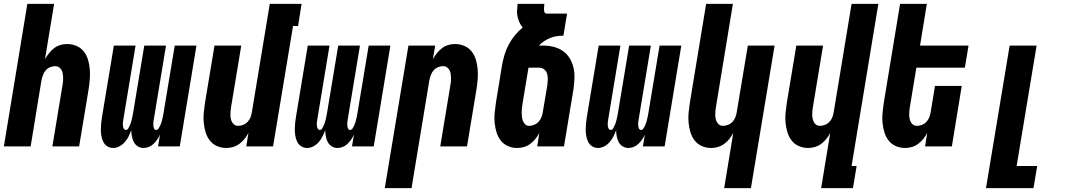

<svg xmlns="http://www.w3.org/2000/svg" viewBox="-20 -755 5540 990"><path d="M0 0 121 -735H259L212 -450Q221 -466 233 -481Q245 -496 259.5 -507Q274 -518 291.5 -523Q309 -528 326 -528Q352 -528 375 -518Q398 -508 412.5 -489Q427 -470 434 -446.5Q441 -423 443 -398Q445 -373 443 -347Q441 -321 437 -295L388 0H250L302 -314Q304 -325 305 -335Q306 -345 305.5 -355.5Q305 -366 303.5 -376Q302 -386 297 -394.5Q292 -403 284 -408.5Q276 -414 265 -414Q252 -414 238.5 -408.5Q225 -403 216 -392.5Q207 -382 202 -369Q197 -356 194 -342L138 0Z M564 8Q547 8 533.5 -0.5Q520 -9 513 -23Q506 -37 503 -53Q500 -69 500 -85.5Q500 -102 501.5 -118.5Q503 -135 506 -152L567 -520H679L615 -133Q614 -126 613.5 -119Q613 -112 614 -105Q615 -98 618.5 -91.5Q622 -85 629 -85Q637 -85 641.5 -93Q646 -101 649.5 -108.5Q653 -116 655.5 -124Q658 -132 659.5 -139.5Q661 -147 663 -155Q665 -163 666 -171L724 -520H836L772 -133Q771 -126 770.5 -119Q770 -112 771 -105Q772 -98 775 -91.5Q778 -85 786 -85Q793 -85 798 -93Q803 -101 806.5 -108.5Q810 -116 812.5 -124Q815 -132 816.5 -139.5Q818 -147 820 -155Q822 -163 823 -171L881 -520H993L907 0H795L805 -61Q799 -48 791 -36Q783 -24 772 -13.5Q761 -3 747.5 2.5Q734 8 720 8Q704 8 690.5 -0.5Q677 -9 670 -22.5Q663 -36 660 -52Q657 -68 657 -84Q651 -68 643.5 -52.5Q636 -37 624 -23Q612 -9 596 -0.5Q580 8 564 8Z M1147 8Q1121 8 1098.5 -2Q1076 -12 1061.5 -31Q1047 -50 1040 -73.5Q1033 -97 1030.5 -122Q1028 -147 1030.5 -173Q1033 -199 1037 -225L1086 -520H1224L1172 -206Q1170 -195 1169 -185Q1168 -175 1168 -164.5Q1168 -154 1170 -144Q1172 -134 1176.5 -125.5Q1181 -117 1189 -111.5Q1197 -106 1208 -106Q1221 -106 1234.5 -111.5Q1248 -117 1257.5 -127.5Q1267 -138 1272 -151Q1277 -164 1279 -178L1371 -735H1535L1517 -621H1491L1388 0H1250L1261 -70Q1253 -54 1241 -39Q1229 -24 1214 -13Q1199 -2 1181.5 3Q1164 8 1147 8Z M1564 8Q1547 8 1533.5 -0.5Q1520 -9 1513 -23Q1506 -37 1503 -53Q1500 -69 1500 -85.5Q1500 -102 1501.5 -118.5Q1503 -135 1506 -152L1567 -520H1679L1615 -133Q1614 -126 1613.5 -119Q1613 -112 1614 -105Q1615 -98 1618.5 -91.5Q1622 -85 1629 -85Q1637 -85 1641.5 -93Q1646 -101 1649.5 -108.5Q1653 -116 1655.5 -124Q1658 -132 1659.5 -139.5Q1661 -147 1663 -155Q1665 -163 1666 -171L1724 -520H1836L1772 -133Q1771 -126 1770.5 -119Q1770 -112 1771 -105Q1772 -98 1775 -91.5Q1778 -85 1786 -85Q1793 -85 1798 -93Q1803 -101 1806.5 -108.5Q1810 -116 1812.5 -124Q1815 -132 1816.5 -139.5Q1818 -147 1820 -155Q1822 -163 1823 -171L1881 -520H1993L1907 0H1795L1805 -61Q1799 -48 1791 -36Q1783 -24 1772 -13.5Q1761 -3 1747.5 2.5Q1734 8 1720 8Q1704 8 1690.5 -0.5Q1677 -9 1670 -22.5Q1663 -36 1660 -52Q1657 -68 1657 -84Q1651 -68 1643.5 -52.5Q1636 -37 1624 -23Q1612 -9 1596 -0.5Q1580 8 1564 8Z M1964 215 2086 -520H2224L2212 -450Q2221 -466 2233 -481Q2245 -496 2259.5 -507Q2274 -518 2291.5 -523Q2309 -528 2326 -528Q2352 -528 2375 -518Q2398 -508 2412.5 -489Q2427 -470 2434 -446.5Q2441 -423 2443 -398Q2445 -373 2443 -347Q2441 -321 2437 -295L2388 0H2250L2302 -314Q2304 -325 2305 -335Q2306 -345 2305.5 -355.5Q2305 -366 2303.5 -376Q2302 -386 2297 -394.5Q2292 -403 2284 -408.5Q2276 -414 2265 -414Q2252 -414 2238.5 -408.5Q2225 -403 2216 -392.5Q2207 -382 2202 -369Q2197 -356 2194 -342L2102 215Z M2647 8Q2621 8 2598.5 -2Q2576 -12 2561.5 -31Q2547 -50 2540 -73.5Q2533 -97 2530.5 -122Q2528 -147 2530.5 -173Q2533 -199 2537 -225L2569 -421Q2574 -448 2582 -474.5Q2590 -501 2603.5 -526Q2617 -551 2635 -573Q2653 -595 2675 -613Q2665 -625 2658.5 -639.5Q2652 -654 2648.5 -669.5Q2645 -685 2646 -701.5Q2647 -718 2649 -735H2787Q2786 -728 2785.5 -720.5Q2785 -713 2785 -706Q2785 -699 2787.5 -692Q2790 -685 2798 -685H2904L2885 -571Q2868 -571 2851 -568.5Q2834 -566 2817.5 -559.5Q2801 -553 2786 -543Q2771 -533 2759 -520H2780Q2808 -520 2834.5 -513.5Q2861 -507 2882.5 -492Q2904 -477 2917.5 -454.5Q2931 -432 2937 -406Q2943 -380 2942 -352Q2941 -324 2937 -295L2888 0H2750L2761 -70Q2753 -54 2741 -39Q2729 -24 2714 -13Q2699 -2 2681.5 3Q2664 8 2647 8ZM2708 -106Q2721 -106 2734.5 -111.5Q2748 -117 2757.5 -127.5Q2767 -138 2772 -151Q2777 -164 2779 -178L2802 -314Q2804 -329 2804.5 -344Q2805 -359 2801.5 -373Q2798 -387 2787 -396.5Q2776 -406 2761 -406H2705L2675 -225Q2673 -213 2671.5 -201Q2670 -189 2670 -177.5Q2670 -166 2671 -154.5Q2672 -143 2676 -132.5Q2680 -122 2688 -114Q2696 -106 2708 -106Z M3064 8Q3047 8 3033.5 -0.5Q3020 -9 3013 -23Q3006 -37 3003 -53Q3000 -69 3000 -85.5Q3000 -102 3001.5 -118.5Q3003 -135 3006 -152L3067 -520H3179L3115 -133Q3114 -126 3113.5 -119Q3113 -112 3114 -105Q3115 -98 3118.5 -91.5Q3122 -85 3129 -85Q3137 -85 3141.5 -93Q3146 -101 3149.5 -108.5Q3153 -116 3155.5 -124Q3158 -132 3159.5 -139.5Q3161 -147 3163 -155Q3165 -163 3166 -171L3224 -520H3336L3272 -133Q3271 -126 3270.5 -119Q3270 -112 3271 -105Q3272 -98 3275 -91.5Q3278 -85 3286 -85Q3293 -85 3298 -93Q3303 -101 3306.5 -108.5Q3310 -116 3312.5 -124Q3315 -132 3316.5 -139.5Q3318 -147 3320 -155Q3322 -163 3323 -171L3381 -520H3493L3407 0H3295L3305 -61Q3299 -48 3291 -36Q3283 -24 3272 -13.5Q3261 -3 3247.5 2.5Q3234 8 3220 8Q3204 8 3190.5 -0.5Q3177 -9 3170 -22.5Q3163 -36 3160 -52Q3157 -68 3157 -84Q3151 -68 3143.5 -52.5Q3136 -37 3124 -23Q3112 -9 3096 -0.5Q3080 8 3064 8Z M3714 215 3761 -70Q3753 -54 3741 -39Q3729 -24 3714 -13Q3699 -2 3681.5 3Q3664 8 3647 8Q3621 8 3598.5 -2Q3576 -12 3561.5 -31Q3547 -50 3540 -73.5Q3533 -97 3530.5 -122Q3528 -147 3530.5 -173Q3533 -199 3537 -225L3621 -735H3759L3672 -206Q3670 -195 3669 -185Q3668 -175 3668 -164.5Q3668 -154 3670 -144Q3672 -134 3676.5 -125.5Q3681 -117 3689 -111.5Q3697 -106 3708 -106Q3721 -106 3734.5 -111.5Q3748 -117 3757.5 -127.5Q3767 -138 3772 -151Q3777 -164 3779 -178L3836 -520H3974L3852 215Z M4214 215 4261 -70Q4253 -54 4241 -39Q4229 -24 4214 -13Q4199 -2 4181.5 3Q4164 8 4147 8Q4121 8 4098.5 -2Q4076 -12 4061.5 -31Q4047 -50 4040 -73.5Q4033 -97 4030.5 -122Q4028 -147 4030.5 -173Q4033 -199 4037 -225L4086 -520H4224L4172 -206Q4170 -195 4169 -185Q4168 -175 4168 -164.5Q4168 -154 4170 -144Q4172 -134 4176.5 -125.5Q4181 -117 4189 -111.5Q4197 -106 4208 -106Q4221 -106 4234.5 -111.5Q4248 -117 4257.5 -127.5Q4267 -138 4272 -151Q4277 -164 4279 -178L4371 -735H4509L4371 101H4397L4378 215Z M4647 8Q4621 8 4598.5 -2Q4576 -12 4561.5 -31Q4547 -50 4540 -73.5Q4533 -97 4530.5 -122Q4528 -147 4530.5 -173Q4533 -199 4537 -225L4621 -735H4759L4724 -520H4974L4955 -406H4705L4672 -206Q4670 -195 4669 -185Q4668 -175 4668 -164.5Q4668 -154 4670 -144Q4672 -134 4676.5 -125.5Q4681 -117 4689 -111.5Q4697 -106 4708 -106Q4721 -106 4734.5 -111.5Q4748 -117 4757.5 -127.5Q4767 -138 4772 -151Q4777 -164 4779 -178L4801 -312H4939L4888 0H4750L4761 -70Q4753 -54 4741 -39Q4729 -24 4714 -13Q4699 -2 4681.5 3Q4664 8 4647 8Z M5064 215 5186 -520H5325L5222 101H5328L5309 215Z"/></svg>

Font: Iosevka Heavy Oblique
Style: Regular
Weight: 900
Italic angle: -9°
Monospace: yes
Designer: Belleve Invis
Foundry: Belleve Invis
Version: Version 32.5.0; ttfautohint (v1.8.4)